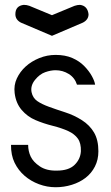

<svg xmlns="http://www.w3.org/2000/svg" viewBox="-20 -754 460 798"><path d="M316.2 -125.3Q317.2 -159.1 303.5 -178Q289.9 -197 263.9 -209.1Q237.9 -221.2 199 -231.1Q160.1 -240.9 127 -255.1Q93.9 -269.2 69.9 -297.2Q46 -325.3 40.9 -367.2Q36.9 -400 50 -428Q63.1 -456.1 86.6 -477.5Q110.1 -499 142.9 -512.4Q175.8 -525.8 211.1 -525.8Q251 -525.8 280.6 -512.9Q310.1 -500 330.1 -479.5Q350 -459.1 361.6 -438.1Q373.2 -417.2 375.3 -402H300Q290.9 -430.8 265.9 -446.5Q240.9 -462.1 211.1 -462.1Q190.9 -462.1 167.9 -454Q144.9 -446 125.5 -422Q106.1 -398 111.1 -371.2Q116.2 -347 134.6 -334.1Q153 -321.2 183.6 -310.1Q214.1 -299 251 -287.1Q287.9 -275.3 320.5 -254.5Q353 -233.8 371 -203Q388.9 -172.2 388.9 -125.3Q388.9 -89.9 374.5 -61.9Q360.1 -33.8 335.6 -14.9Q311.1 4 278.5 14.1Q246 24.2 211.1 24.2Q175.8 24.2 141.9 11.6Q108.1 -1 82.1 -23.5Q56.1 -46 40.7 -77.5Q25.3 -109.1 25.8 -152H97Q97 -125.8 107.6 -103.3Q118.2 -80.8 145.7 -62.4Q173.2 -43.9 216.2 -44.9Q265.2 -44.9 289.6 -68.4Q314.1 -91.9 316.2 -125.3ZM196 -605.1 66.7 -660.1Q43.9 -672.2 43.9 -694.9Q43.9 -729.8 78.8 -733.8Q90.9 -733.8 102 -729.8L196 -690.9L289.9 -729.8Q302 -733.8 312.6 -733.8Q343.9 -729.8 348 -694.9Q348 -672.2 324.7 -660.1Z"/></svg>

Font: Myanmar KatKuu
Style: Regular
Weight: 400
Designer: Khon Soe Zaw Thu
Foundry: MPUA
Version: Version 1.00 September 13, 2016, initial release